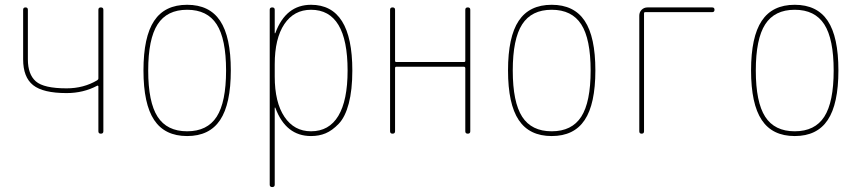

<svg xmlns="http://www.w3.org/2000/svg" viewBox="-20 -550 3540 790"><path d="M253.9 -167Q157.2 -167 116.2 -199.7Q75.2 -232.4 75.2 -305.7V-509.8Q75.2 -519.5 85 -519.5Q94.7 -519.5 94.7 -509.8V-305.7Q94.7 -244.1 127.4 -215.3Q160.2 -186.5 253.9 -186.5Q324.2 -186.5 379.9 -219.7Q384.8 -222.7 384.8 -227.5V-509.8Q384.8 -519.5 395 -519.5Q405.3 -519.5 405.3 -509.8V-9.8Q405.3 0 395 0Q384.8 0 384.8 -9.8V-195.3Q384.8 -196.3 383.3 -197.3Q381.8 -198.2 379.9 -197.3Q323.2 -167 253.9 -167Z M871.6 -449.7Q833 -509.8 750 -509.8Q667 -509.8 628.4 -449.7Q589.8 -389.6 589.8 -259.8Q589.8 -129.9 628.4 -69.8Q667 -9.8 750 -9.8Q833 -9.8 871.6 -69.8Q910.2 -129.9 910.2 -259.8Q910.2 -389.6 871.6 -449.7ZM885.7 -56.2Q841.8 9.8 750 9.8Q658.2 9.8 614.3 -56.2Q570.3 -122.1 570.3 -260.3Q570.3 -398.4 614.3 -464.4Q658.2 -530.3 750 -530.3Q841.8 -530.3 885.7 -464.4Q929.7 -398.4 929.7 -260.3Q929.7 -122.1 885.7 -56.2Z M1110.4 -285.2V-235.4Q1110.4 -128.9 1150.4 -69.3Q1190.4 -9.8 1259.8 -9.8Q1334 -9.8 1372.1 -73.2Q1410.2 -136.7 1410.2 -259.8Q1410.2 -509.8 1259.8 -509.8Q1189.5 -509.8 1149.9 -450.7Q1110.4 -391.6 1110.4 -285.2ZM1089.8 210V-509.8Q1089.8 -519.5 1100.1 -519.5Q1110.4 -519.5 1110.4 -509.8V-414.1Q1110.4 -413.1 1111.3 -413.1Q1113.3 -413.1 1113.3 -415Q1156.2 -530.3 1259.8 -530.3Q1429.7 -530.3 1429.7 -259.8Q1429.7 -179.7 1415 -124Q1400.4 -68.4 1373.5 -40.5Q1346.7 -12.7 1319.8 -1.5Q1293 9.8 1259.8 9.8Q1156.2 9.8 1113.3 -105.5Q1113.3 -107.4 1111.3 -107.4Q1110.4 -107.4 1110.4 -106.4V210Q1110.4 219.7 1100.1 219.7Q1089.8 219.7 1089.8 210Z M1585 -9.8V-509.8Q1585 -519.5 1595.2 -519.5Q1605.5 -519.5 1605.5 -509.8V-299.8Q1605.5 -294.9 1610.4 -294.9H1889.6Q1894.5 -294.9 1894.5 -299.8V-509.8Q1894.5 -519.5 1904.8 -519.5Q1915 -519.5 1915 -509.8V-9.8Q1915 0 1904.8 0Q1894.5 0 1894.5 -9.8V-269.5Q1894.5 -274.4 1889.6 -275.4H1610.4Q1605.5 -275.4 1605.5 -269.5V-9.8Q1605.5 0 1595.2 0Q1585 0 1585 -9.8Z M2371.6 -449.7Q2333 -509.8 2250 -509.8Q2167 -509.8 2128.4 -449.7Q2089.8 -389.6 2089.8 -259.8Q2089.8 -129.9 2128.4 -69.8Q2167 -9.8 2250 -9.8Q2333 -9.8 2371.6 -69.8Q2410.2 -129.9 2410.2 -259.8Q2410.2 -389.6 2371.6 -449.7ZM2385.7 -56.2Q2341.8 9.8 2250 9.8Q2158.2 9.8 2114.3 -56.2Q2070.3 -122.1 2070.3 -260.3Q2070.3 -398.4 2114.3 -464.4Q2158.2 -530.3 2250 -530.3Q2341.8 -530.3 2385.7 -464.4Q2429.7 -398.4 2429.7 -260.3Q2429.7 -122.1 2385.7 -56.2Z M2610.4 -9.8V-485.4Q2610.4 -500 2620.1 -509.8Q2629.9 -519.5 2644.5 -519.5H2910.2Q2919.9 -519.5 2919.9 -509.8Q2919.9 -500 2910.2 -500H2634.8Q2629.9 -500 2629.9 -495.1V-9.8Q2629.9 0 2620.1 0Q2610.4 0 2610.4 -9.8Z M3371.6 -449.7Q3333 -509.8 3250 -509.8Q3167 -509.8 3128.4 -449.7Q3089.8 -389.6 3089.8 -259.8Q3089.8 -129.9 3128.4 -69.8Q3167 -9.8 3250 -9.8Q3333 -9.8 3371.6 -69.8Q3410.2 -129.9 3410.2 -259.8Q3410.2 -389.6 3371.6 -449.7ZM3385.7 -56.2Q3341.8 9.8 3250 9.8Q3158.2 9.8 3114.3 -56.2Q3070.3 -122.1 3070.3 -260.3Q3070.3 -398.4 3114.3 -464.4Q3158.2 -530.3 3250 -530.3Q3341.8 -530.3 3385.7 -464.4Q3429.7 -398.4 3429.7 -260.3Q3429.7 -122.1 3385.7 -56.2Z"/></svg>

Font: Rounded-L Mgen+ 2m thin
Style: Regular
Weight: 100
Designer: [Source Han Sans]
Ryoko NISHIZUKA  (kana & ideographs); Paul D. Hunt (Latin, Greek & Cyrillic); Wenlong ZHANG  (bopomofo
Version: Version 1.059.20150602